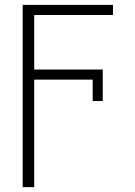

<svg xmlns="http://www.w3.org/2000/svg" viewBox="-20 -566 555 789"><path d="M402.3 -280.3V-150.9H360.8V-238.8H120.6V203.1H73.2V-545.9H444.3V-504.4H120.6V-280.3Z"/></svg>

Font: Inter Extra Light
Style: Regular
Weight: 200
Designer: Rasmus Andersson
Foundry: rsms
Version: Version 4.000;git-3c8e0fc